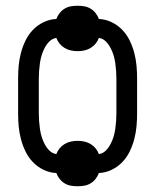

<svg xmlns="http://www.w3.org/2000/svg" viewBox="-20 -594 540 668"><path d="M250 54Q238 54 226.5 52Q215 50 205 44Q195 38 187.5 28.5Q180 19 176 8Q153 7 132 -3Q111 -13 95 -29.5Q79 -46 69 -66.5Q59 -87 53 -109.5Q47 -132 45 -154.5Q43 -177 43 -200V-320Q43 -343 45 -365.5Q47 -388 53 -410.5Q59 -433 69 -453.5Q79 -474 95 -490.5Q111 -507 132 -517Q153 -527 176 -528Q180 -539 187.5 -548.5Q195 -558 205 -564Q215 -570 226.5 -572Q238 -574 250 -574Q262 -574 273.5 -572Q285 -570 295 -564Q305 -558 312.5 -548.5Q320 -539 324 -528Q347 -527 368 -517Q389 -507 405 -490.5Q421 -474 431 -453.5Q441 -433 447 -410.5Q453 -388 455 -365.5Q457 -343 457 -320V-200Q457 -177 455 -154.5Q453 -132 447 -109.5Q441 -87 431 -66.5Q421 -46 405 -29.5Q389 -13 368 -3Q347 7 324 8Q320 19 312.5 28.5Q305 38 295 44Q285 50 273.5 52Q262 54 250 54ZM324 -58Q338 -60 348 -70Q358 -80 364.5 -92.5Q371 -105 375 -118Q379 -131 381 -145Q383 -159 384 -172.5Q385 -186 385 -200V-320Q385 -334 384 -347.5Q383 -361 381 -375Q379 -389 375 -402Q371 -415 364.5 -427.5Q358 -440 348 -450Q338 -460 324 -462Q320 -451 312.5 -442Q305 -433 295 -427Q285 -421 273.5 -418.5Q262 -416 250 -416Q238 -416 226.5 -418.5Q215 -421 205 -427Q195 -433 187.5 -442Q180 -451 176 -462Q162 -460 152 -450Q142 -440 135.5 -427.5Q129 -415 125 -402Q121 -389 119 -375Q117 -361 116 -347.5Q115 -334 115 -320V-200Q115 -186 116 -172.5Q117 -159 119 -145Q121 -131 125 -118Q129 -105 135.5 -92.5Q142 -80 152 -70Q162 -60 176 -58Q180 -69 187.5 -78Q195 -87 205 -93Q215 -99 226.5 -101.5Q238 -104 250 -104Q262 -104 273.5 -101.5Q285 -99 295 -93Q305 -87 312.5 -78Q320 -69 324 -58Z"/></svg>

Font: Iosevka Term Curly
Style: Regular
Weight: 400
Designer: Belleve Invis
Foundry: Belleve Invis
Version: Version 32.3.0